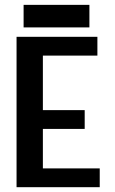

<svg xmlns="http://www.w3.org/2000/svg" viewBox="-20 -778 478 798"><path d="M48.8 -625H384.8V-546.9H158.2V-320.3H332V-242.2H158.2V-78.1H394.5V0H48.8ZM78.1 -664.1V-757.8H351.6V-664.1Z"/></svg>

Font: Sudo Variable
Style: Regular
Weight: 400
Monospace: yes
Designer: Jens Kutilek
Foundry: Jens Kutilek
Version: Version 0.040